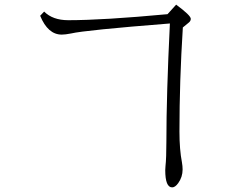

<svg xmlns="http://www.w3.org/2000/svg" viewBox="-20 -769 1040 826"><path d="M169.9 -719.2Q207 -682.1 273.9 -682.1Q422.9 -682.1 700.7 -708L737.8 -749Q800.8 -702.6 800.8 -688Q800.8 -678.2 791 -670.9L766.6 -650.9Q752 -418.9 752 -203.1Q752 -125.5 762.7 -70.8Q765.6 -54.2 765.6 -40Q765.6 -7.3 746.6 19Q733.4 37.1 720.7 37.1Q690.9 37.1 690.9 -37.1Q690.9 -46.9 691.9 -53.7Q695.8 -89.8 695.8 -158.7Q695.8 -361.3 710.9 -668Q345.7 -639.2 285.6 -625Q260.7 -620.1 245.6 -620.1Q186 -620.1 152.8 -701.2Z"/></svg>

Font: I.Ming
Style: Regular
Weight: 400
Designer: Ichiten Fonts Project
Version: Version 6.11; Dec 27, 2019